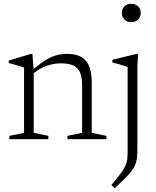

<svg xmlns="http://www.w3.org/2000/svg" viewBox="-20 -735 822 1014"><path d="M158 -364V-33.5L235.5 -17.5V0H29.5V-17.5L107 -33.5V-378Q99 -381.5 79.5 -387.5Q60 -393.5 26 -402V-415L144 -450.5H151ZM336 -17.5 413.5 -33.5V-283.5Q413.5 -326.5 402.5 -352.2Q391.5 -378 366.8 -389.2Q342 -400.5 300 -400.5Q266 -400.5 228 -387.8Q190 -375 154.5 -345.5L140.5 -355.5Q174 -385 200 -403.8Q226 -422.5 248 -432.5Q270 -442.5 290.8 -446.5Q311.5 -450.5 333.5 -450.5Q403.5 -450.5 434 -413.8Q464.5 -377 464.5 -298V-33.5L542 -17.5V0H336ZM673 -618Q651 -618 637.2 -631.8Q623.5 -645.5 623.5 -667Q623.5 -688 637.2 -701.5Q651 -715 673 -715Q696 -715 709.5 -701.5Q723 -688 723 -667Q723 -645.5 709.5 -631.8Q696 -618 673 -618ZM654 -380.5Q648.5 -383 635.2 -387.5Q622 -392 605.5 -396.8Q589 -401.5 573.5 -405V-419.5L702 -450.5H709.5L705.5 -388V54.5Q705.5 81 703.2 100Q701 119 694 135.5Q687 152 674 169Q661 186 639.2 207.5Q617.5 229 585.5 259.5L568 242Q597.5 207.5 615 184.2Q632.5 161 641 143Q649.5 125 651.8 107.8Q654 90.5 654 67.5Z"/></svg>

Font: Newsreader 16pt 16pt Light
Style: Regular
Weight: 300
Version: Version 1.003